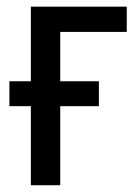

<svg xmlns="http://www.w3.org/2000/svg" viewBox="-20 -548 411 568"><path d="M272.5 -233.9V-307.6H158.2V-453.6H355V-528.3H71.3V-307.6H7.8V-233.9H71.3V0H158.2V-233.9Z"/></svg>

Font: Roboto Condensed
Style: Regular
Weight: 400
Designer: Google
Version: Version 2.134; 2016